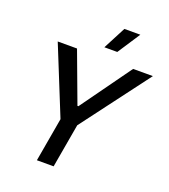

<svg xmlns="http://www.w3.org/2000/svg" viewBox="-160 -1018 997 1132"><g transform="rotate(20 338.5 -452.0)"><path d="M204 0H309L357 -275L677 -700H553L325 -383H319L201 -700H80L252 -275ZM524 -904H424L350 -762H431Z"/></g></svg>

Font: Fixel Display 20240404 Medium
Style: Italic
Weight: 500
Italic angle: -10°
Designer: AlfaBravo + MacPaw
Foundry: Kyrylo Tkachov, Marchela Mozhyna, Serhii Makarenko, Maria Weinstein, Zakhar Kryvoshyya
Version: Version 1.211;Glyphs 3.2 (3225)